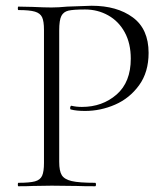

<svg xmlns="http://www.w3.org/2000/svg" viewBox="-20 -648 580 668"><path d="M311 -12Q314 -12 314 -6Q314 0 311 0Q270 0 247 -1L160 -2L94 -1Q76 0 44 0Q42 0 42 -6Q42 -12 44 -12Q83 -12 101.5 -17Q120 -22 126.5 -36.5Q133 -51 133 -81V-544Q133 -574 126.5 -588Q120 -602 101.5 -607.5Q83 -613 44 -613Q42 -613 42 -619Q42 -625 44 -625L93 -624Q135 -622 159 -622Q183 -622 214 -625Q292 -628 299 -628Q387 -628 442 -587.5Q497 -547 497 -464Q497 -397 464 -351.5Q431 -306 380.5 -284Q330 -262 276 -262Q246 -262 227 -267Q224 -267 224 -272Q224 -275 225.5 -278Q227 -281 229 -280Q245 -276 265 -276Q336 -276 385.5 -319Q435 -362 435 -444Q435 -497 414 -535.5Q393 -574 356.5 -594.5Q320 -615 276 -615Q235 -615 218 -611Q201 -607 193.5 -592.5Q186 -578 186 -542V-85Q186 -53 195 -38.5Q204 -24 229.5 -18Q255 -12 311 -12Z"/></svg>

Font: Cormorant Garamond Light
Style: Regular
Weight: 300
Designer: Christian Thalmann (Catharsis Fonts)
Version: Version 3.000